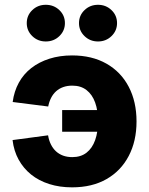

<svg xmlns="http://www.w3.org/2000/svg" viewBox="-20 -783 632 813"><path d="M285.2 10.3Q232.4 10.3 188.5 -3.7Q144.5 -17.6 111.8 -43.9Q79.1 -70.3 58.8 -107.2Q38.6 -144 33.2 -189.9L183.6 -210Q187 -188.5 195.6 -171.4Q204.1 -154.3 217 -142.3Q230 -130.4 247.3 -124Q264.6 -117.7 286.1 -117.7Q322.3 -117.7 346.4 -136.5Q370.6 -155.3 382.8 -189.5Q395 -223.6 395 -269.5Q395 -315.4 382.8 -349.1Q370.6 -382.8 346.4 -401.6Q322.3 -420.4 286.1 -420.4Q265.1 -420.4 247.8 -414.3Q230.5 -408.2 217.5 -396.5Q204.6 -384.8 196.3 -368.4Q188 -352.1 184.1 -332L33.7 -351.1Q39.6 -396 59.6 -432.6Q79.6 -469.2 112.5 -494.9Q145.5 -520.5 189.2 -534.4Q232.9 -548.3 285.2 -548.3Q369.6 -548.3 430.9 -513.4Q492.2 -478.5 525.1 -415.5Q558.1 -352.5 558.1 -268.6Q558.1 -185.5 525.1 -122.6Q492.2 -59.6 431.2 -24.7Q370.1 10.3 285.2 10.3ZM399.9 -225.1H243.2V-316.9H399.9ZM395 -607.4Q361.3 -607.4 337.9 -630.1Q314.5 -652.8 314.5 -685.1Q314.5 -717.8 337.9 -740.2Q361.3 -762.7 395 -762.7Q428.7 -762.7 452.1 -740.2Q475.6 -717.8 475.6 -685.1Q475.6 -652.8 452.1 -630.1Q428.7 -607.4 395 -607.4ZM173.8 -607.4Q140.1 -607.4 116.7 -630.1Q93.3 -652.8 93.3 -685.1Q93.3 -717.8 116.7 -740.2Q140.1 -762.7 173.8 -762.7Q208 -762.7 231.4 -740.2Q254.9 -717.8 254.9 -685.1Q254.9 -652.8 231.4 -630.1Q208 -607.4 173.8 -607.4Z"/></svg>

Font: Inter 17pt ExtraBold
Style: Regular
Weight: 800
Version: Version 4.001;git-66647c0bb